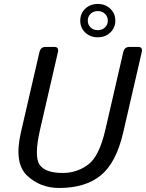

<svg xmlns="http://www.w3.org/2000/svg" viewBox="-20 -938 740 973"><path d="M386.7 -833.5Q386.7 -870.1 412.1 -894Q437.5 -918 475.6 -918Q513.7 -918 539.1 -893.6Q564.5 -869.1 564.5 -833.5Q564.5 -797.9 539.1 -773.4Q513.7 -749 475.6 -749Q437.5 -749 412.1 -772.9Q386.7 -796.9 386.7 -833.5ZM424.8 -833.5Q424.8 -813 439 -799.1Q453.1 -785.2 475.6 -785.2Q498 -785.2 512.2 -799.1Q526.4 -813 526.4 -833.5Q526.4 -854 512.2 -867.9Q498 -881.8 475.6 -881.8Q453.1 -881.8 439 -867.9Q424.8 -854 424.8 -833.5ZM85.9 -267.1 179.7 -673.3Q186 -700.2 210.4 -700.2H255.4Q279.8 -700.2 273.4 -673.3L183.1 -281.7Q151.9 -145 180.7 -103.3Q209.5 -61.5 297.9 -61.5Q369.1 -61.5 426 -103.3Q482.9 -145 514.2 -281.7L604.5 -673.3Q610.8 -700.2 635.3 -700.2H680.2Q704.6 -700.2 698.2 -673.3L604.5 -267.1Q568.8 -112.3 490.2 -48.8Q411.6 14.6 280.3 14.6Q183.1 14.6 116.7 -48.8Q50.3 -112.3 85.9 -267.1Z"/></svg>

Font: Istok Web
Style: Italic
Weight: 400
Italic angle: -13°
Designer: Andrey V. Panov
Foundry: Andrey V. Panov
Version: Version 1.0.2g